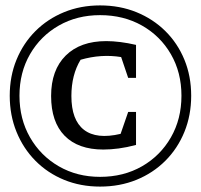

<svg xmlns="http://www.w3.org/2000/svg" viewBox="-20 -680 744 710"><path d="M350 10Q278 10 217 -15Q156 -40 111 -85.5Q66 -131 41 -192.5Q16 -254 16 -326Q16 -398 41 -459Q66 -520 111 -565Q156 -610 217 -635Q278 -660 350 -660Q423 -660 484.5 -635Q546 -610 591.5 -565Q637 -520 662 -459Q687 -398 687 -326Q687 -254 662 -192.5Q637 -131 591.5 -85.5Q546 -40 484.5 -15Q423 10 350 10ZM350 -26Q437 -26 505 -65Q573 -104 612 -172Q651 -240 651 -326Q651 -412 612 -479.5Q573 -547 505 -585.5Q437 -624 350 -624Q265 -624 197.5 -585.5Q130 -547 91 -479.5Q52 -412 52 -326Q52 -240 91 -172Q130 -104 197.5 -65Q265 -26 350 -26ZM362 -127Q269 -127 219 -178Q169 -229 169 -325Q169 -421 223 -474.5Q277 -528 373 -528Q397 -528 425 -524.5Q453 -521 483 -514V-392H454L428 -469Q354 -481 278 -459Q244 -403 244 -325Q244 -236 290.5 -200Q337 -164 426 -185L454 -266H483V-144Q449 -135 419 -131Q389 -127 362 -127Z"/></svg>

Font: Piazzolla SC Medium
Style: Regular
Weight: 500
Designer: Juan Pablo del Peral
Foundry: Huerta Tipografica
Version: Version 1.330